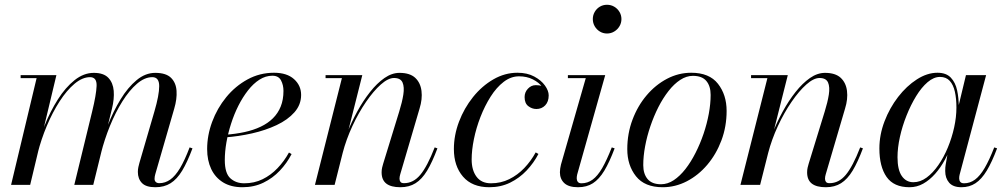

<svg xmlns="http://www.w3.org/2000/svg" viewBox="-20 -775 4222 805"><path d="M631.5 10Q592 10 575 -7.8Q558 -25.5 558 -54Q558 -65 560.2 -74.8Q562.5 -84.5 564.5 -92L627.5 -308Q647.5 -376.5 647.5 -414Q647.5 -451.5 618.5 -451.5Q586.5 -451.5 554.2 -423.8Q522 -396 493 -349.8Q464 -303.5 441 -247Q418 -190.5 403.5 -133H394Q408.5 -190 431.8 -249.2Q455 -308.5 485.5 -358.5Q516 -408.5 552.8 -439Q589.5 -469.5 631 -469.5Q676 -469.5 697 -448.8Q718 -428 720.2 -394Q722.5 -360 710.5 -319.5L631 -44.5Q629.5 -40 628.8 -34.8Q628 -29.5 628 -25Q628 -17 633.2 -12Q638.5 -7 648 -7Q672.5 -7 693.8 -22Q715 -37 734.8 -70Q754.5 -103 775 -157L787 -153Q765.5 -95.5 743.8 -59.5Q722 -23.5 695.2 -6.8Q668.5 10 631.5 10ZM26.5 0 133.5 -447.5H66.5V-460H216.5L106.5 0ZM291.5 0 366.5 -308Q383.5 -377.5 385 -414.5Q386.5 -451.5 357.5 -451.5Q325.5 -451.5 292.5 -423.8Q259.5 -396 229.8 -349.8Q200 -303.5 176.2 -247Q152.5 -190.5 138 -133H129Q143.5 -190 167.2 -249.2Q191 -308.5 222.8 -358.5Q254.5 -408.5 292.8 -439Q331 -469.5 373.5 -469.5Q414.5 -469.5 434.2 -448.8Q454 -428 456.8 -394Q459.5 -360 449.5 -319.5L371 0Z M996.5 10Q948.5 10 915.5 -10.2Q882.5 -30.5 865.5 -66.5Q848.5 -102.5 848.5 -150Q848.5 -207.5 869.5 -264.2Q890.5 -321 928.5 -367.5Q966.5 -414 1017.8 -442Q1069 -470 1129 -470Q1183 -470 1212.8 -443.2Q1242.5 -416.5 1242.5 -377Q1242.5 -336 1214.5 -304.2Q1186.5 -272.5 1139.8 -250.5Q1093 -228.5 1036.8 -215.8Q980.5 -203 923.5 -199V-210Q967 -213 1005 -221.2Q1043 -229.5 1073 -243.8Q1103 -258 1124.2 -279Q1145.5 -300 1157 -328.5Q1168.5 -357 1168.5 -394Q1168.5 -418.5 1158.2 -438Q1148 -457.5 1122 -457.5Q1093.5 -457.5 1067.8 -441Q1042 -424.5 1019.8 -396Q997.5 -367.5 979.5 -331.8Q961.5 -296 948.8 -256.2Q936 -216.5 929.2 -177.5Q922.5 -138.5 922.5 -104Q922.5 -48.5 945.8 -27.5Q969 -6.5 1004 -6.5Q1046 -6.5 1080.8 -23.5Q1115.5 -40.5 1143.5 -69.8Q1171.5 -99 1191.5 -135.5L1202.5 -129Q1183 -91 1153.2 -59.5Q1123.5 -28 1084.2 -9Q1045 10 996.5 10Z M1658.5 10Q1619.5 10 1599.8 -5.2Q1580 -20.5 1580 -52.5Q1580 -63 1582.2 -72.5Q1584.5 -82 1586.5 -88.5L1654 -308Q1666 -346.5 1671 -378.2Q1676 -410 1667.8 -429Q1659.5 -448 1632 -448Q1607.5 -448 1576.8 -420.8Q1546 -393.5 1514.8 -348Q1483.5 -302.5 1457.5 -246.5Q1431.5 -190.5 1416.5 -133H1407.5Q1417.5 -172.5 1435.8 -218.2Q1454 -264 1478.2 -308.2Q1502.5 -352.5 1531.5 -389.2Q1560.5 -426 1591.8 -447.8Q1623 -469.5 1655 -469.5Q1698.5 -469.5 1720.8 -448.8Q1743 -428 1747.2 -393.8Q1751.5 -359.5 1739 -319.5L1658 -44Q1656.5 -39.5 1655.8 -34.8Q1655 -30 1655 -26Q1655 -18 1659 -12.5Q1663 -7 1674 -7Q1713 -7 1742.2 -42Q1771.5 -77 1802.5 -157L1814 -153Q1792.5 -95.5 1770.8 -59.5Q1749 -23.5 1722.2 -6.8Q1695.5 10 1658.5 10ZM1300.5 0 1413.5 -447.5H1345V-460H1499L1383 0Z M2031.5 10Q1959.5 10 1921.2 -34.5Q1883 -79 1883 -150Q1883 -208 1904.5 -264.8Q1926 -321.5 1963.2 -368Q2000.5 -414.5 2048.5 -442.2Q2096.5 -470 2149.5 -470Q2190.5 -470 2219.8 -454.2Q2249 -438.5 2264.8 -416.5Q2280.5 -394.5 2280.5 -375Q2280.5 -348.5 2265.8 -333.2Q2251 -318 2229 -318Q2210.5 -318 2195 -330Q2179.5 -342 2179.5 -368Q2179.5 -388.5 2193.5 -403.2Q2207.5 -418 2226.5 -418Q2241 -418 2253 -414.5Q2265 -411 2272.2 -401.8Q2279.5 -392.5 2279.5 -375H2268Q2268 -392 2253.5 -410.8Q2239 -429.5 2214 -442.2Q2189 -455 2156 -455Q2122 -455 2091.8 -431.8Q2061.5 -408.5 2037 -369.8Q2012.5 -331 1994.5 -284.8Q1976.5 -238.5 1967 -191.8Q1957.5 -145 1957.5 -106.5Q1957.5 -61.5 1978 -34Q1998.5 -6.5 2038.5 -6.5Q2080 -6.5 2115 -23.8Q2150 -41 2178 -70.2Q2206 -99.5 2226 -136L2237.5 -129.5Q2218 -92 2188 -60.2Q2158 -28.5 2118.8 -9.2Q2079.5 10 2031.5 10Z M2403.5 10Q2364.5 10 2346 -7.2Q2327.5 -24.5 2327.5 -53Q2327.5 -60.5 2328.8 -68.8Q2330 -77 2332 -85L2436 -447.5H2361V-460H2517.5L2400 -43.5Q2399 -39.5 2398.5 -35.2Q2398 -31 2398 -27.5Q2398 -19 2402.5 -12.8Q2407 -6.5 2418 -6.5Q2443.5 -6.5 2464.5 -21.8Q2485.5 -37 2504.8 -70.2Q2524 -103.5 2545 -157L2557 -153Q2535.5 -95.5 2513.8 -59.5Q2492 -23.5 2466 -6.8Q2440 10 2403.5 10ZM2525 -634.5Q2508.5 -634.5 2495 -642.8Q2481.5 -651 2473.5 -664.8Q2465.5 -678.5 2465.5 -695Q2465.5 -711.5 2473.5 -725.2Q2481.5 -739 2495 -747Q2508.5 -755 2525 -755Q2541.5 -755 2555.2 -747Q2569 -739 2577.2 -725.2Q2585.5 -711.5 2585.5 -695Q2585.5 -678.5 2577.2 -664.8Q2569 -651 2555.2 -642.8Q2541.5 -634.5 2525 -634.5Z M2758.5 10Q2683 10 2646.5 -36Q2610 -82 2610 -149.5Q2610 -215 2631.8 -273Q2653.5 -331 2691 -375.2Q2728.5 -419.5 2776.8 -444.8Q2825 -470 2878 -470Q2954 -470 2990.2 -423.8Q3026.5 -377.5 3026.5 -310Q3026.5 -244.5 3004.8 -186.5Q2983 -128.5 2945.5 -84.2Q2908 -40 2859.8 -15Q2811.5 10 2758.5 10ZM2751.5 -2.5Q2779 -2.5 2804.8 -19.5Q2830.5 -36.5 2853.8 -66.2Q2877 -96 2896.2 -134Q2915.5 -172 2929.8 -214Q2944 -256 2951.8 -298Q2959.5 -340 2959.5 -377Q2959.5 -414 2941.5 -435.5Q2923.5 -457 2885 -457Q2858 -457 2832 -440Q2806 -423 2782.8 -393.2Q2759.5 -363.5 2740.2 -325.5Q2721 -287.5 2706.8 -245.5Q2692.5 -203.5 2684.8 -161.8Q2677 -120 2677 -82.5Q2677 -46 2695.2 -24.2Q2713.5 -2.5 2751.5 -2.5Z M3442.5 10Q3403.5 10 3383.8 -5.2Q3364 -20.5 3364 -52.5Q3364 -63 3366.2 -72.5Q3368.5 -82 3370.5 -88.5L3438 -308Q3450 -346.5 3455 -378.2Q3460 -410 3451.8 -429Q3443.5 -448 3416 -448Q3391.5 -448 3360.8 -420.8Q3330 -393.5 3298.8 -348Q3267.5 -302.5 3241.5 -246.5Q3215.5 -190.5 3200.5 -133H3191.5Q3201.5 -172.5 3219.8 -218.2Q3238 -264 3262.2 -308.2Q3286.5 -352.5 3315.5 -389.2Q3344.5 -426 3375.8 -447.8Q3407 -469.5 3439 -469.5Q3482.5 -469.5 3504.8 -448.8Q3527 -428 3531.2 -393.8Q3535.5 -359.5 3523 -319.5L3442 -44Q3440.5 -39.5 3439.8 -34.8Q3439 -30 3439 -26Q3439 -18 3443 -12.5Q3447 -7 3458 -7Q3497 -7 3526.2 -42Q3555.5 -77 3586.5 -157L3598 -153Q3576.5 -95.5 3554.8 -59.5Q3533 -23.5 3506.2 -6.8Q3479.5 10 3442.5 10ZM3084.5 0 3197.5 -447.5H3129V-460H3283L3167 0Z M3793.5 10Q3727.5 10 3697.2 -33.2Q3667 -76.5 3667 -152.5Q3667 -210 3688.5 -266.2Q3710 -322.5 3745.5 -368.5Q3781 -414.5 3824.2 -442.2Q3867.5 -470 3910.5 -470Q3947 -470 3966.5 -449.5Q3986 -429 3993 -396Q4000 -363 4000 -325Q4000 -291 3993.2 -253Q3986.5 -215 3973.5 -177.5Q3960.5 -140 3942.2 -106.2Q3924 -72.5 3900.8 -46.2Q3877.5 -20 3850.8 -5Q3824 10 3793.5 10ZM3809.5 -11Q3838.5 -11 3865 -30.5Q3891.5 -50 3914.2 -82.8Q3937 -115.5 3954 -156.5Q3971 -197.5 3980.5 -240.8Q3990 -284 3990 -324Q3990 -361.5 3983.5 -390.5Q3977 -419.5 3962 -436Q3947 -452.5 3921 -452.5Q3895 -452.5 3869.2 -430.5Q3843.5 -408.5 3821 -371.8Q3798.5 -335 3780.8 -290.5Q3763 -246 3753 -200.5Q3743 -155 3743 -116Q3743 -63 3761 -37Q3779 -11 3809.5 -11ZM4011 10Q3976 10 3959.5 -9Q3943 -28 3943 -58Q3943 -66.5 3943.5 -73.2Q3944 -80 3945 -85L3958 -158.5L3982.5 -234.5L3996.5 -321L4030 -460H4114.5L4003.5 -43Q4001.5 -35.5 4001.5 -27Q4001.5 -18.5 4006.2 -12.5Q4011 -6.5 4022 -6.5Q4047 -6.5 4068 -22Q4089 -37.5 4108.5 -70.8Q4128 -104 4148.5 -157L4160.5 -153Q4139 -95.5 4117.2 -59.5Q4095.5 -23.5 4070 -6.8Q4044.5 10 4011 10Z"/></svg>

Font: Bodoni Moda 18pt
Style: Italic
Weight: 400
Italic angle: -13°
Designer: Owen Earl
Foundry: indestructible type
Version: Version 2.005